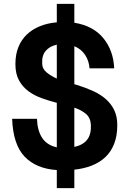

<svg xmlns="http://www.w3.org/2000/svg" viewBox="-20 -748 672 997"><path d="M366 -728V-630Q464 -614 516.5 -550Q569 -486 573 -393H445Q442 -433 421.5 -463.5Q401 -494 366 -508V-311Q370 -309 373 -309Q422 -294 462 -276Q502 -258 530 -233Q558 -208 573.5 -175.5Q589 -143 589 -98Q589 -42 572.5 -0.5Q556 41 526.5 68.5Q497 96 456 112Q415 128 366 133V229H275V135Q168 128 108 65.5Q48 3 43 -131H172Q174 -70 199 -32Q224 6 275 17V-214Q237 -224 198.5 -237.5Q160 -251 129 -273.5Q98 -296 79 -330Q60 -364 60 -415Q60 -465 75.5 -503.5Q91 -542 119.5 -569Q148 -596 187.5 -612Q227 -628 275 -632V-728ZM452 -99Q450 -136 427 -156Q404 -176 366 -189V15Q411 5 432.5 -22.5Q454 -50 452 -99ZM199 -419Q199 -391 222 -372Q245 -353 275 -340V-516Q238 -508 217.5 -484Q197 -460 199 -419Z"/></svg>

Font: Cafe24 Ohsquare
Style: Bold
Weight: 700
Designer: Cafe24 thkim, hmlim, mnelim, nhlee, sslee, sskim, smlim, yjkim, sdjeong, hskwak & 4IRTF
Foundry: Cafe24
Version: Version 1.000